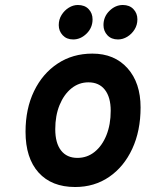

<svg xmlns="http://www.w3.org/2000/svg" viewBox="-20 -738 584 770"><path d="M281.4 12Q187 12 134.7 -46Q82.4 -104.1 82.4 -209.6Q82.4 -301.8 116.5 -372.4Q150.6 -443 211.1 -483Q271.5 -523 350.4 -523Q439 -523 491.4 -464.4Q543.8 -405.7 543.8 -307Q543.8 -213.2 510.4 -141.2Q477 -69.2 417.8 -28.6Q358.6 12 281.4 12ZM290.6 -104.8Q329.6 -104.8 359.7 -129.1Q389.8 -153.4 406.9 -196.1Q424 -238.8 424 -293.8Q424 -348.1 400.6 -378Q377.3 -407.8 334.6 -407.8Q296.4 -407.8 266.2 -383.4Q236.1 -358.9 218.8 -316.5Q201.6 -274.1 201.6 -220Q201.6 -164.5 224.7 -134.7Q247.8 -104.8 290.6 -104.8ZM453.2 -579.8Q426.5 -579.8 410.8 -596.6Q395 -613.5 395 -637.4Q395 -671.1 418.9 -694.5Q442.7 -718 472.6 -718Q499.3 -718 515.1 -701.4Q531 -684.8 531 -660.4Q531 -638 519.7 -619.8Q508.4 -601.6 490.5 -590.7Q472.6 -579.8 453.2 -579.8ZM273.4 -579.8Q247.3 -579.8 231.5 -596.6Q215.6 -613.5 215.6 -637.4Q215.6 -659.8 226.9 -678Q238.2 -696.2 255.8 -707.1Q273.4 -718 292.2 -718Q319.9 -718 335.5 -701.4Q351.2 -684.8 351.2 -660.4Q351.2 -626.8 327.3 -603.3Q303.4 -579.8 273.4 -579.8Z"/></svg>

Font: Overpass
Style: Italic
Weight: 400
Italic angle: -10°
Designer: Delve Withrington, Dave Bailey, Thomas Jockin
Foundry: Delve Fonts LLC
Version: Version 4.000